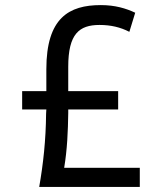

<svg xmlns="http://www.w3.org/2000/svg" viewBox="-20 -730 605 754"><path d="M248 -468C248 -597 291 -632 371 -632C415 -632 453 -623 488 -605L511 -680C475 -697 432 -710 376 -710C251 -710 162 -660 162 -458V-372H67V-300H162L161 -283C160 -179 150 -88 134 4H529V-71H232C244 -142 247 -216 248 -286V-300H444V-372H248Z"/></svg>

Font: Repo
Style: Regular
Weight: 400
Designer: Stefan Peev
Foundry: Context Ltd
Version: Version 0.000